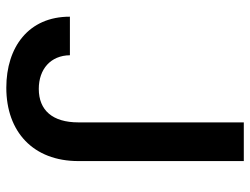

<svg xmlns="http://www.w3.org/2000/svg" viewBox="-110 -656 777 596"><g transform="rotate(90 278.0 -358.5)"><path d="M360.4 -727.3V-213.8C360.4 -133.5 322.8 -90.9 256.4 -90.9C195 -90.9 152.7 -127.8 152 -187.5H32.3C32 -58.9 127.1 9.9 252.8 9.9C389.6 9.9 480.5 -73.5 480.5 -213.8V-727.3Z"/></g></svg>

Font: Magic Ui Pro Semi Bold
Style: Regular
Weight: 600
Designer: Stefan Endress, Andreas Faust
Version: Version 1.000;FEAKit 1.0